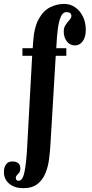

<svg xmlns="http://www.w3.org/2000/svg" viewBox="-84 -776 482 1006"><path d="M37.5 210Q-7 210 -35.2 186.8Q-63.5 163.5 -63.5 125.5Q-63.5 100.5 -52.2 85.2Q-41 70 -20 70Q22.5 70 22.5 106.5Q22.5 120.5 16.8 128.2Q11 136 5 141.8Q-1 147.5 -1 156.5Q-1 171 13.5 171Q35.5 171 44.8 122.5Q54 74 58 0L84.5 -483.5H33.5V-523.5H87.5L89.5 -554.5Q94.5 -632.5 118.8 -676.2Q143 -720 178.5 -737.8Q214 -755.5 252.5 -755.5Q283.5 -755.5 309.2 -738Q335 -720.5 350.2 -689.8Q365.5 -659 365.5 -620Q365.5 -582 349.5 -560Q333.5 -538 308 -538Q283 -538 266.5 -558.8Q250 -579.5 250 -611Q250 -631.5 260 -646Q270 -660.5 280 -671.5Q290 -682.5 290 -692Q290 -712.5 264.5 -712.5Q245 -712.5 234.2 -687Q223.5 -661.5 218.8 -622.8Q214 -584 212 -544.5L211 -523.5H263.5V-483.5H208L180 -15Q178 18 173.2 56.8Q168.5 95.5 154.5 130.5Q140.5 165.5 112.8 187.8Q85 210 37.5 210Z"/></svg>

Font: Imbue 10pt Black
Style: Regular
Weight: 900
Designer: Tyler Finck
Foundry: Etcetera Type Company
Version: Version 1.102; ttfautohint (v1.8.3)